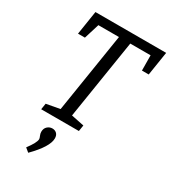

<svg xmlns="http://www.w3.org/2000/svg" viewBox="-230 -812 1070 1204"><g transform="rotate(30 304.5 -210.5)"><path d="M70 -526 97 -698H609L582 -526H533L532 -636H385L294 -63L387 -44L380 0H107L114 -44L212 -62L303 -636H154L120 -526ZM145 254Q190 194 190 169Q190 162 184 148.5Q178 135 178 122Q178 97 193.5 83Q209 69 229 69Q248 69 260.5 81Q273 93 273 116Q273 176 173 277Z"/></g></svg>

Font: Bitter Pro
Style: Italic
Weight: 400
Italic angle: -9°
Designer: Sol Matas, and Bitter project Authors
Foundry: Sol Matas
Version: Version 1.010